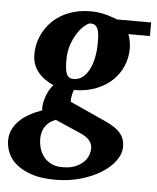

<svg xmlns="http://www.w3.org/2000/svg" viewBox="-83 -545 669 819"><g transform="rotate(5 251.0 -135.5)"><path d="M325.2 83Q325.2 65.9 314.5 50.8Q303.7 35.6 275.9 22.9L164.1 -25.9Q147.5 -19.5 136.2 -10.3Q125 -1 117.9 10.5Q110.8 22 107.9 35.2Q105 48.3 105 62Q105 78.1 109.9 97.4Q114.7 116.7 126.7 133.5Q138.7 150.4 158.9 161.6Q179.2 172.9 210 172.9Q244.1 172.9 266.4 163.1Q288.6 153.3 301.8 139.4Q314.9 125.5 320.1 110.1Q325.2 94.7 325.2 83ZM314 -359.9Q314 -377.4 313.5 -393.6Q313 -409.7 309.3 -421.9Q305.7 -434.1 297.9 -441.2Q290 -448.2 275.9 -448.2Q267.6 -448.2 252.7 -436.5Q237.8 -424.8 223.1 -403.3Q208.5 -381.8 197.8 -351.8Q187 -321.8 187 -285.2Q187 -267.6 188.2 -253.2Q189.5 -238.8 193.1 -228.3Q196.8 -217.8 204.1 -211.9Q211.4 -206.1 224.1 -206.1Q249 -206.1 266.1 -221.4Q283.2 -236.8 293.7 -260Q304.2 -283.2 309.1 -310.1Q314 -336.9 314 -359.9ZM440.9 -417Q445.3 -405.8 448.7 -389.4Q452.1 -373 452.1 -355Q452.1 -317.9 437.7 -282.7Q423.3 -247.6 395.3 -220.2Q367.2 -192.9 325.7 -176.3Q284.2 -159.7 230 -159.2Q224.6 -145 222.2 -130.6Q219.7 -116.2 221.2 -107.9L354 -47.9Q377.9 -37.6 397.5 -27.1Q417 -16.6 430.9 -3.9Q444.8 8.8 452.4 24.9Q460 41 460 63Q460 94.7 438 124.5Q416 154.3 378.4 177.5Q340.8 200.7 290.8 214.8Q240.7 229 184.1 229Q124.5 229 83.7 215.6Q43 202.1 17.3 180.9Q-8.3 159.7 -19.5 132.8Q-30.8 106 -30.8 79.1Q-30.8 53.7 -20.5 32.2Q-10.3 10.7 7.8 -6.8Q25.9 -24.4 50.3 -37.8Q74.7 -51.3 103 -61Q101.1 -72.8 103.3 -87.6Q105.5 -102.5 110.6 -117.9Q115.7 -133.3 123.5 -147.5Q131.3 -161.6 141.1 -171.9Q121.1 -181.2 104.2 -193.1Q87.4 -205.1 75 -220.2Q62.5 -235.4 55.7 -254.4Q48.8 -273.4 48.8 -296.9Q48.8 -320.3 54.7 -344.5Q60.5 -368.7 72.8 -391.1Q85 -413.6 103.3 -433.3Q121.6 -453.1 146.7 -468Q171.9 -482.9 203.6 -491.5Q235.4 -500 273.9 -500Q293 -500 310.3 -497.3Q327.6 -494.6 342.3 -490.5Q356.9 -486.3 368.4 -482.2Q379.9 -478 387.2 -475.1H533.2V-417Z"/></g></svg>

Font: Charis SIL Phon
Style: Bold Italic
Weight: 700
Italic angle: -11°
Foundry: SIL International
Version: Version 5.000